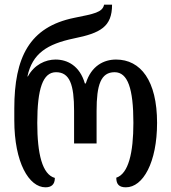

<svg xmlns="http://www.w3.org/2000/svg" viewBox="-20 -792 731 819"><path d="M174 7C198 7 214 -4 214 -33C160 -48 139 -136 139 -268C139 -414 163 -484 219 -484C278 -484 296 -430 296 -319V-180H392V-319C392 -430 410 -484 469 -484C525 -484 549 -414 549 -268C549 -140 528 -51 476 -34C476 -6 488 7 517 7C590 7 650 -99 650 -268C650 -448 580 -538 475 -538C424 -538 369 -512 346 -436H342C320 -512 267 -538 217 -538C174 -538 126 -516 99 -466H97C118 -564 181 -604 295 -628C409 -651 458 -678 458 -772H424C417 -739 381 -733 297 -716C105 -677 41 -547 41 -329V-279C41 -98 104 7 174 7Z"/></svg>

Font: Noto Serif Georgian ExtraCondensed Medium
Style: Regular
Weight: 500
Width: 2
Designer: Monotype Design Team, Akaki Razmadze
Foundry: Google LLC
Version: Version 2.003